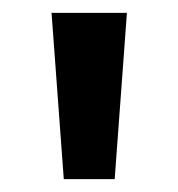

<svg xmlns="http://www.w3.org/2000/svg" viewBox="-20 -734 277 298"><path d="M177 -714 158 -456H79L60 -714Z"/></svg>

Font: Noto Sans Display Medium
Style: Regular
Weight: 500
Designer: Monotype Design Team
Foundry: Monotype Imaging Inc.
Version: Version 1.900